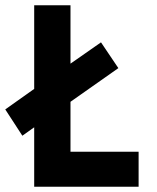

<svg xmlns="http://www.w3.org/2000/svg" viewBox="-47 -710 597 730"><path d="M38 -194 83 -226V0H480V-133H221V-323L403 -451L337 -549L221 -468V-690H83V-372L-27 -294Z"/></svg>

Font: TitilliumMaps29L
Style: 999 wt
Weight: 900
Designer: Campivisivi
Foundry: Accademia di Belle Arti di Urbino and students of MA course of Visual design